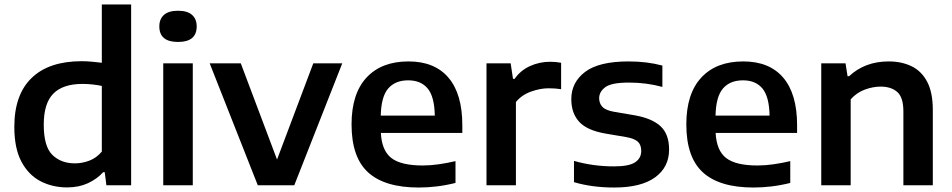

<svg xmlns="http://www.w3.org/2000/svg" viewBox="-20 -828 4254 858"><path d="M280 9.5Q214.5 9.5 161 -18.2Q107.5 -46 75.8 -105.5Q44 -165 44 -261Q44 -405 121.5 -479.8Q199 -554.5 345 -554.5Q368.5 -554.5 391.8 -552.2Q415 -550 435 -547.5V-808H566V0H455.5L448 -58.5H441Q413.5 -28 372.8 -9.2Q332 9.5 280 9.5ZM315 -98Q347.5 -98 379.5 -110.2Q411.5 -122.5 435 -150.5V-444Q417 -448 394.2 -450.5Q371.5 -453 348.5 -453Q261.5 -453 218.5 -409.8Q175.5 -366.5 175.5 -271Q175.5 -173.5 214 -135.8Q252.5 -98 315 -98Z M709.5 0V-545H841.5V0ZM775.5 -640.5Q692 -640.5 692 -710Q692 -743 712.8 -761.5Q733.5 -780 775.5 -780Q817.5 -780 838.2 -761.5Q859 -743 859 -710Q859 -640.5 775.5 -640.5Z M1132 0 917 -545H1056L1218 -115L1380 -545H1509.5L1295 0Z M1851 10Q1699.5 10 1625.2 -57.5Q1551 -125 1551 -272Q1551 -409 1617.8 -481.2Q1684.5 -553.5 1805.5 -553.5Q1922.5 -553.5 1984.2 -480.8Q2046 -408 2046 -268.5V-234H1682Q1686 -155 1729 -121.8Q1772 -88.5 1869.5 -88.5Q1903 -88.5 1940.2 -93.8Q1977.5 -99 2015.5 -108V-10.5Q1971 0.5 1930.5 5.2Q1890 10 1851 10ZM1804 -469Q1746.5 -469 1715 -432.8Q1683.5 -396.5 1681.5 -311.5H1923Q1921.5 -396 1891.2 -432.5Q1861 -469 1804 -469Z M2154 0V-545H2262L2272.5 -475.5H2279.5Q2306 -513.5 2348.5 -532.8Q2391 -552 2439 -552Q2464 -552 2487.5 -547.5V-429.5Q2474.5 -431.5 2460 -432.5Q2445.5 -433.5 2431.5 -433.5Q2394 -433.5 2352.5 -418.5Q2311 -403.5 2285.5 -372V0Z M2725 10Q2676 10 2630.5 4Q2585 -2 2545 -14V-109Q2630.5 -84.5 2724 -84.5Q2791 -84.5 2818.2 -102.8Q2845.5 -121 2845.5 -153.5Q2845.5 -180 2831 -194.2Q2816.5 -208.5 2778 -215.5L2686.5 -231Q2604 -245 2568.5 -283.5Q2533 -322 2533 -385Q2533 -460 2594.8 -506.8Q2656.5 -553.5 2789 -553.5Q2871.5 -553.5 2940 -535V-439.5Q2869.5 -459 2791 -459Q2712.5 -459 2685 -438.5Q2657.5 -418 2657.5 -389Q2657.5 -366.5 2671.5 -351Q2685.5 -335.5 2723.5 -328.5L2815 -313Q2893 -299.5 2931.5 -264.2Q2970 -229 2970 -159.5Q2970 -81 2907.5 -35.5Q2845 10 2725 10Z M3347 10Q3195.5 10 3121.2 -57.5Q3047 -125 3047 -272Q3047 -409 3113.8 -481.2Q3180.5 -553.5 3301.5 -553.5Q3418.5 -553.5 3480.2 -480.8Q3542 -408 3542 -268.5V-234H3178Q3182 -155 3225 -121.8Q3268 -88.5 3365.5 -88.5Q3399 -88.5 3436.2 -93.8Q3473.5 -99 3511.5 -108V-10.5Q3467 0.5 3426.5 5.2Q3386 10 3347 10ZM3300 -469Q3242.5 -469 3211 -432.8Q3179.5 -396.5 3177.5 -311.5H3419Q3417.5 -396 3387.2 -432.5Q3357 -469 3300 -469Z M3650 0V-545H3758.5L3767.5 -487.5H3774.5Q3845 -553.5 3951.5 -553.5Q4009 -553.5 4053.5 -532Q4098 -510.5 4123.2 -462.8Q4148.5 -415 4148.5 -337V0H4017V-330.5Q4017 -392.5 3989.8 -416.8Q3962.5 -441 3915 -441Q3881 -441 3844.5 -427.5Q3808 -414 3781.5 -384V0Z"/></svg>

Font: Encode Sans Semi Expanded SemiBold
Style: Regular
Weight: 600
Width: 6
Designer: Multiple Designers
Foundry: Impallari Type
Version: Version 3.000; ttfautohint (v1.8.3) -l 8 -r 50 -G 200 -x 14 